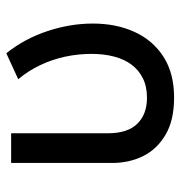

<svg xmlns="http://www.w3.org/2000/svg" viewBox="-2 -542 560 595"><g transform="rotate(-90 277.5 -245.0)"><path d="M272 15Q202.5 15 157.8 -11Q113 -37 91.2 -80.2Q69.5 -123.5 69.5 -176.5V-490H161.5V-190Q161.5 -129 191 -99Q220.5 -69 271.5 -69Q306.5 -69 332 -81.8Q357.5 -94.5 374.2 -117Q391 -139.5 399.2 -171Q407.5 -202.5 407.5 -240.5Q407.5 -282.5 398.8 -323Q390 -363.5 372.5 -400.2Q355 -437 329 -468L409.5 -505Q454.5 -448.5 478 -377.8Q501.5 -307 501.5 -237Q501.5 -163.5 475.2 -106.8Q449 -50 398 -17.5Q347 15 272 15Z"/></g></svg>

Font: Geologica Cursive Light
Style: Regular
Weight: 300
Designer: Sindre Bremnes, Frode Helland
Foundry: Monokrom Skriftforlag AS
Version: Version 1.010;gftools[0.9.28]